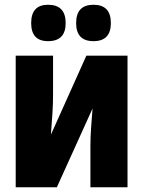

<svg xmlns="http://www.w3.org/2000/svg" viewBox="-20 -787 616 807"><path d="M373 -614Q446 -614 446 -690Q446 -767 373 -767Q300 -767 300 -690Q300 -614 373 -614ZM182 -614Q256 -614 256 -690Q256 -767 182 -767Q111 -767 111 -690Q111 -614 182 -614ZM46 -553V0H219L369 -331Q366 -290 363 -251Q360 -212 360 -173V0H516V-553H343L194 -221Q198 -275 200.5 -312.5Q203 -350 203 -392V-553Z"/></svg>

Font: Noto Sans Display Condensed Black
Style: Regular
Weight: 900
Width: 3
Designer: Monotype Design team
Foundry: Monotype Imaging Inc.
Version: 1.000